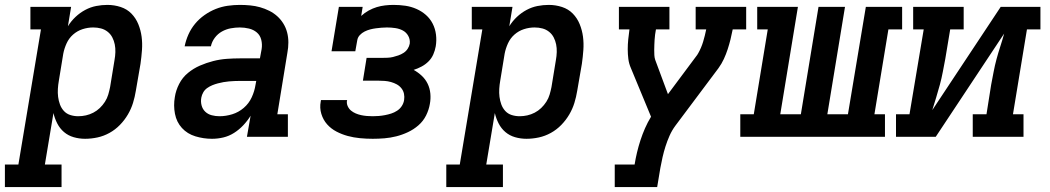

<svg xmlns="http://www.w3.org/2000/svg" viewBox="-61 -558 4281 783"><path d="M-41 205V113H14L106 -438H63V-530H229L216 -451Q229 -472 247 -489Q265 -506 286.5 -517.5Q308 -529 331 -533.5Q354 -538 377 -538Q405 -538 431 -529.5Q457 -521 475 -502.5Q493 -484 503 -459.5Q513 -435 516.5 -408.5Q520 -382 518 -354Q516 -326 512 -298L493 -188Q489 -163 481.5 -138.5Q474 -114 460.5 -91Q447 -68 428 -48.5Q409 -29 385.5 -16Q362 -3 336.5 2.5Q311 8 286 8Q262 8 239.5 1.5Q217 -5 200 -19.5Q183 -34 172.5 -54.5Q162 -75 157 -97L122 113H190V205ZM258 -84Q274 -84 289.5 -87.5Q305 -91 319.5 -98.5Q334 -106 346 -117.5Q358 -129 367 -143Q376 -157 380.5 -172.5Q385 -188 388 -203L406 -313Q409 -329 409.5 -345.5Q410 -362 407 -377Q404 -392 397 -405.5Q390 -419 378 -428.5Q366 -438 351 -442Q336 -446 319 -446Q319 -446 319 -446Q319 -446 319 -446Q297 -446 275.5 -439Q254 -432 237 -417Q220 -402 210.5 -381Q201 -360 197 -339L179 -229Q176 -212 175 -195.5Q174 -179 176 -163Q178 -147 183.5 -132Q189 -117 199.5 -105.5Q210 -94 225.5 -89Q241 -84 258 -84Z M803 8Q769 8 736 -2Q703 -12 681 -36Q659 -60 652.5 -94Q646 -128 652 -162Q656 -189 669.5 -215.5Q683 -242 705.5 -260.5Q728 -279 754.5 -290.5Q781 -302 808.5 -309Q836 -316 863.5 -318Q891 -320 918 -320H999L1006 -358Q1009 -377 1004.5 -395.5Q1000 -414 986.5 -425.5Q973 -437 954.5 -441.5Q936 -446 917 -446Q899 -446 880 -442.5Q861 -439 844 -429.5Q827 -420 815 -404Q803 -388 799 -369H692Q697 -394 707.5 -417.5Q718 -441 734.5 -461Q751 -481 773 -496.5Q795 -512 819 -521.5Q843 -531 868 -534.5Q893 -538 917 -538Q938 -538 959 -536Q980 -534 999.5 -528.5Q1019 -523 1037 -514Q1055 -505 1069.5 -492Q1084 -479 1094.5 -462Q1105 -445 1110 -425.5Q1115 -406 1115 -385Q1115 -364 1111 -343L1070 -92H1113V0H946L961 -86Q948 -65 931 -47Q914 -29 893.5 -16Q873 -3 850 2.5Q827 8 804 8Q804 8 804 8Q804 8 803 8ZM834 -84Q860 -84 886 -92Q912 -100 933 -118Q954 -136 965.5 -161Q977 -186 981 -212L984 -228H918Q906 -228 895 -227.5Q884 -227 872.5 -226Q861 -225 850 -223Q839 -221 827.5 -218Q816 -215 805 -210.5Q794 -206 784 -199Q774 -192 768 -181.5Q762 -171 760 -160Q757 -144 761 -128.5Q765 -113 776 -102.5Q787 -92 802.5 -88Q818 -84 834 -84Z M1459 8Q1433 8 1407 5.5Q1381 3 1357 -3.5Q1333 -10 1311 -21.5Q1289 -33 1273 -51Q1257 -69 1249.5 -93.5Q1242 -118 1247 -144Q1247 -145 1247.5 -147Q1248 -149 1248 -150H1355Q1355 -150 1354.5 -149Q1354 -148 1354 -148Q1352 -136 1357 -125Q1362 -114 1370.5 -107Q1379 -100 1389.5 -95.5Q1400 -91 1411.5 -88.5Q1423 -86 1435 -85Q1447 -84 1459 -84Q1471 -84 1483.5 -85Q1496 -86 1509 -88.5Q1522 -91 1534.5 -95Q1547 -99 1558.5 -106.5Q1570 -114 1577.5 -125.5Q1585 -137 1587 -150Q1589 -163 1586.5 -175.5Q1584 -188 1576 -198Q1568 -208 1557 -214Q1546 -220 1533.5 -223.5Q1521 -227 1508 -228Q1495 -229 1482 -229H1419L1434 -322H1497Q1508 -322 1519.5 -322.5Q1531 -323 1541.5 -325.5Q1552 -328 1563.5 -332Q1575 -336 1585 -342.5Q1595 -349 1601.5 -359Q1608 -369 1610 -380Q1612 -397 1604 -411.5Q1596 -426 1582 -433.5Q1568 -441 1551 -443.5Q1534 -446 1517 -446Q1506 -446 1494.5 -445Q1483 -444 1471.5 -442.5Q1460 -441 1448.5 -438Q1437 -435 1426 -429.5Q1415 -424 1406.5 -415Q1398 -406 1396 -394L1388 -349H1291L1321 -530H1418L1412 -493Q1426 -506 1442.5 -515Q1459 -524 1475.5 -529Q1492 -534 1509.5 -536Q1527 -538 1544 -538Q1569 -538 1592.5 -534.5Q1616 -531 1637.5 -521.5Q1659 -512 1676 -497Q1693 -482 1703.5 -461.5Q1714 -441 1717 -417Q1720 -393 1716 -369Q1713 -352 1706 -336Q1699 -320 1686.5 -307.5Q1674 -295 1658 -286.5Q1642 -278 1626 -273Q1644 -263 1659 -249Q1674 -235 1683 -216.5Q1692 -198 1694 -176.5Q1696 -155 1692 -134Q1688 -110 1676.5 -87Q1665 -64 1645.5 -47Q1626 -30 1602.5 -19Q1579 -8 1555 -2Q1531 4 1507 6Q1483 8 1459 8Z M1759 205V113H1814L1906 -438H1863V-530H2029L2016 -451Q2029 -472 2047 -489Q2065 -506 2086.5 -517.5Q2108 -529 2131 -533.5Q2154 -538 2177 -538Q2205 -538 2231 -529.5Q2257 -521 2275 -502.5Q2293 -484 2303 -459.5Q2313 -435 2316.5 -408.5Q2320 -382 2318 -354Q2316 -326 2312 -298L2293 -188Q2289 -163 2281.5 -138.5Q2274 -114 2260.5 -91Q2247 -68 2228 -48.5Q2209 -29 2185.5 -16Q2162 -3 2136.5 2.5Q2111 8 2086 8Q2062 8 2039.5 1.5Q2017 -5 2000 -19.5Q1983 -34 1972.5 -54.5Q1962 -75 1957 -97L1922 113H1990V205ZM2058 -84Q2074 -84 2089.5 -87.5Q2105 -91 2119.5 -98.5Q2134 -106 2146 -117.5Q2158 -129 2167 -143Q2176 -157 2180.5 -172.5Q2185 -188 2188 -203L2206 -313Q2209 -329 2209.5 -345.5Q2210 -362 2207 -377Q2204 -392 2197 -405.5Q2190 -419 2178 -428.5Q2166 -438 2151 -442Q2136 -446 2119 -446Q2119 -446 2119 -446Q2119 -446 2119 -446Q2097 -446 2075.5 -439Q2054 -432 2037 -417Q2020 -402 2010.5 -381Q2001 -360 1997 -339L1979 -229Q1976 -212 1975 -195.5Q1974 -179 1976 -163Q1978 -147 1983.5 -132Q1989 -117 1999.5 -105.5Q2010 -94 2025.5 -89Q2041 -84 2058 -84Z M2446 205V113H2527Q2531 88 2537 63Q2543 38 2551 13.5Q2559 -11 2569.5 -35Q2580 -59 2594 -82L2512 -280Q2504 -298 2501.5 -317.5Q2499 -337 2499 -357Q2499 -377 2501 -397Q2503 -417 2506 -438Q2506 -438 2506 -438Q2506 -438 2506 -438H2463V-530H2669V-438H2614Q2612 -427 2610.5 -416.5Q2609 -406 2608.5 -395.5Q2608 -385 2607.5 -375Q2607 -365 2607 -354.5Q2607 -344 2607.5 -333.5Q2608 -323 2611 -314L2663 -174L2783 -335Q2784 -337 2784.5 -338Q2785 -339 2786 -340Q2799 -363 2806.5 -388Q2814 -413 2819 -438H2776V-530H2982V-438H2927Q2927 -438 2927 -438Q2927 -438 2927 -438Q2923 -417 2918 -397Q2913 -377 2906.5 -357Q2900 -337 2891 -317.5Q2882 -298 2869 -280L2693 -45Q2679 -26 2669.5 -4.5Q2660 17 2653 39Q2646 61 2641 83Q2636 105 2632 127L2619 205Z M2958 0V-92H3013L3070 -438H3027V-530H3193L3121 -92H3205L3277 -530H3385L3313 -92H3397L3470 -530H3618V-438H3562L3505 -92H3548V0Z M3593 0V-92H3648L3706 -438H3663V-530H3869V-438H3814L3794 -318Q3789 -292 3784 -265.5Q3779 -239 3772 -213Q3765 -187 3757 -161Q3749 -135 3741 -109L4020 -530H4182V-438H4127L4070 -92H4113V0H3906V-92H3962L3981 -212Q3986 -238 3991 -264.5Q3996 -291 4003 -317Q4010 -343 4018.5 -369Q4027 -395 4034 -421L3755 0Z"/></svg>

Font: Iosevka Curly Slab SmBdExObl
Style: Regular
Weight: 600
Width: 7
Italic angle: -9°
Monospace: yes
Designer: Belleve Invis
Foundry: Belleve Invis
Version: Version 11.1.0; ttfautohint (v1.8.3)